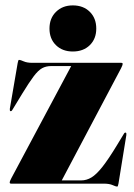

<svg xmlns="http://www.w3.org/2000/svg" viewBox="-20 -681 498 712"><path d="M429 -428 209 -12H281Q301 -12 319.2 -23Q337.5 -34 360 -62.5Q382.5 -91 414 -143L439.5 -185Q442.5 -190.5 446.5 -189Q449.5 -188 448.5 -180L419.5 -1Q417.5 11 414.5 11Q410 11 397.8 5.5Q385.5 0 364.5 0H21.5Q16 0 16 -4Q16 -9 22 -20L244 -436H169.5Q150.5 -436 136 -428Q121.5 -420 104.8 -397.8Q88 -375.5 62 -333L25.5 -273Q22 -267.5 18.5 -269Q15.5 -270.5 16.5 -278L45.5 -447Q47.5 -459 50.5 -459Q55.5 -459 67.8 -453.5Q80 -448 100.5 -448H429.5Q435 -448 435 -444Q435 -440 429 -428ZM250 -490Q211.5 -490 187.5 -513.5Q163.5 -537 163.5 -575Q163.5 -613.5 187.8 -637.2Q212 -661 250 -661Q289 -661 313 -637.2Q337 -613.5 337 -575Q337 -537 313 -513.5Q289 -490 250 -490Z"/></svg>

Font: Fraunces 144pt S000 Black
Style: Regular
Weight: 900
Version: Version 1.000; ttfautohint (v1.8.3)